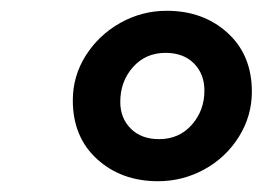

<svg xmlns="http://www.w3.org/2000/svg" viewBox="-20 -774 487 356"><path d="M115 -588Q115 -633 139 -671Q163 -709 203 -731.5Q243 -754 289 -754Q357 -754 402 -713Q447 -672 447 -604Q447 -559 423 -520.5Q399 -482 359 -460Q319 -438 273 -438Q205 -438 160 -479Q115 -520 115 -588ZM359 -606Q359 -637 339.5 -656.5Q320 -676 287 -676Q250 -676 226.5 -649.5Q203 -623 203 -585Q203 -555 222.5 -535.5Q242 -516 275 -516Q312 -516 335.5 -542.5Q359 -569 359 -606Z"/></svg>

Font: Nebula Sans Bold
Style: Regular
Weight: 700
Italic angle: -9°
Designer: Paul D. Hunt for Adobe (as Source Sans)
Foundry: Nebula Entertainment & Broadcasting LLC
Version: Version 1.010